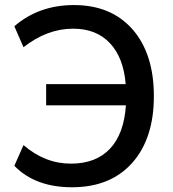

<svg xmlns="http://www.w3.org/2000/svg" viewBox="-20 -749 700 778"><path d="M271.5 9.8Q123 9.8 38.1 -77.1L75.2 -161.1Q162.1 -85.9 267.6 -85.9Q368.2 -85.9 425.3 -146Q482.4 -206.1 490.2 -322.3H167V-408.2H489.3Q480.5 -515.6 425.3 -574.2Q370.1 -632.8 276.4 -632.8Q170.9 -632.8 75.2 -557.6L38.1 -642.6Q137.7 -728.5 279.3 -728.5Q430.7 -728.5 517.1 -629.9Q603.5 -531.2 603.5 -359.4Q603.5 -187.5 515.6 -88.9Q427.7 9.8 271.5 9.8Z"/></svg>

Font: Min Sans Medium
Style: Regular
Weight: 500
Designer: Jinseong-Kim, NotoSansCJK, Nunito
Foundry: Jinseong-Kim
Version: Version 1.400;Glyphs 3.1.2 (3151)